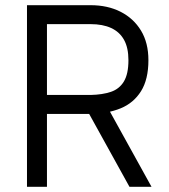

<svg xmlns="http://www.w3.org/2000/svg" viewBox="-20 -720 653 740"><path d="M84 -700H161V0H84ZM104 -354H329V-281H104ZM104 -700H329V-627H104ZM329 -627V-700Q395 -700 445 -674.5Q495 -649 523.5 -602Q552 -555 552 -488Q552 -414 523.5 -368.5Q495 -323 445 -302.5Q395 -282 329 -281V-354Q375 -355 407.5 -366Q440 -377 457.5 -406Q475 -435 475 -488Q475 -536 458 -566.5Q441 -597 408.5 -612Q376 -627 329 -627ZM307 -311H392L564 0H479Z"/></svg>

Font: Haskoy
Style: Regular
Weight: 400
Designer: Ertekin Erdin
Foundry: Ertekin Erdin
Version: Version 1.500